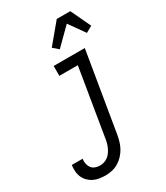

<svg xmlns="http://www.w3.org/2000/svg" viewBox="-286 -860 1022 1181"><g transform="rotate(-30 225.5 -269.0)"><path d="M104 223Q81 223 59 219.5Q37 216 18.5 207Q0 198 -15 183Q-30 168 -38.5 148.5Q-47 129 -48.5 107Q-50 85 -47 63H30Q27 81 30.5 98Q34 115 43.5 128Q53 141 69 147Q85 153 103 153Q117 153 132 148.5Q147 144 159.5 134.5Q172 125 181 112Q190 99 196.5 85Q203 71 207 56.5Q211 42 213 28L292 -450H161V-520H382L289 39Q285 62 278.5 85Q272 108 260.5 129Q249 150 232 168.5Q215 187 194 199.5Q173 212 149.5 217.5Q126 223 104 223ZM245 -590 207 -623 322 -761H418L485 -619L440 -594L361 -705Z"/></g></svg>

Font: Iosevka Curly Slab
Style: Italic
Weight: 400
Italic angle: -9°
Monospace: yes
Designer: Belleve Invis
Foundry: Belleve Invis
Version: Version 22.1.2; ttfautohint (v1.8.4)